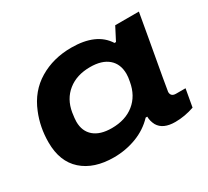

<svg xmlns="http://www.w3.org/2000/svg" viewBox="-115 -718 983 909"><g transform="rotate(-30 377.0 -263.5)"><path d="M273.9 12.2Q165.5 12.2 102.8 -43.5Q40 -99.1 40 -204.1Q40 -286.6 69.8 -358.9Q105.5 -447.8 181.9 -493.4Q258.3 -539.1 356.9 -539.1Q493.7 -539.1 545.9 -456.1H554.2L590.8 -526.9H720.2L698.2 -401.9Q649.9 -133.8 649.9 -127.9Q649.9 -102.1 678.2 -102.1H730L712.9 -5.9Q660.2 12.2 608.9 12.2Q542 12.2 518.1 -28.8Q505.9 -52.2 505.9 -76.2H497.1Q455.6 -32.2 397 -10Q338.4 12.2 273.9 12.2ZM334 -112.8Q408.7 -112.8 456.8 -151.6Q504.9 -190.4 517.1 -259.8Q522 -283.7 522 -300.8Q522 -355 487.3 -385Q452.6 -415 388.2 -415Q314.9 -415 267.1 -376.7Q219.2 -338.4 208 -271Q203.1 -238.8 203.1 -223.1Q203.1 -170.9 237.1 -141.8Q271 -112.8 334 -112.8Z"/></g></svg>

Font: Archivo Expanded
Style: Bold Italic
Weight: 700
Width: 7
Italic angle: -10°
Designer: Hector Gatti
Foundry: Omnibus-Type
Version: Version 2.001